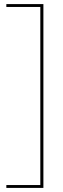

<svg xmlns="http://www.w3.org/2000/svg" viewBox="-20 -750 308 938"><path d="M192 168H177H11V154H177V-716H11V-730H192Z"/></svg>

Font: Work Sans Thin
Style: Regular
Weight: 260
Designer: Wei Huang
Foundry: Wei Huang
Version: Version 1.500